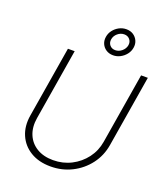

<svg xmlns="http://www.w3.org/2000/svg" viewBox="-172 -1087 1053 1215"><g transform="rotate(20 354.5 -480.0)"><path d="M311.5 10.3Q232.4 10.3 176.5 -23.7Q120.6 -57.6 95.5 -116.2Q70.3 -174.8 82.5 -249L161.6 -727.5H207L127.9 -248Q117.7 -185.1 137.7 -136.5Q157.7 -87.9 203.1 -60.3Q248.5 -32.7 313 -32.7Q379.4 -32.7 435.1 -61.3Q490.7 -89.8 528.1 -139.2Q565.4 -188.5 575.7 -251.5L654.3 -727.5H699.7L620.1 -245.6Q607.9 -171.4 564 -113.5Q520 -55.7 454.6 -22.7Q389.2 10.3 311.5 10.3ZM443.4 -786.1Q416.5 -786.1 396.5 -799.1Q376.5 -812 366.9 -833.7Q357.4 -855.5 361.8 -881.3Q365.7 -905.8 381.3 -926Q397 -946.3 419.9 -958.3Q442.9 -970.2 467.8 -970.2Q495.1 -970.2 514.9 -957.3Q534.7 -944.3 544.4 -922.9Q554.2 -901.4 549.8 -875.5Q545.9 -850.6 530 -830.3Q514.2 -810.1 491.5 -798.1Q468.8 -786.1 443.4 -786.1ZM445.3 -821.3Q469.2 -821.3 489.3 -838.1Q509.3 -855 513.7 -878.9Q517.6 -902.3 503.7 -918.7Q489.7 -935.1 466.3 -935.1Q441.9 -935.1 422.1 -918.2Q402.3 -901.4 398.4 -877.4Q394.5 -854 408.2 -837.6Q421.9 -821.3 445.3 -821.3Z"/></g></svg>

Font: Inter 20pt ExtraLight
Style: Italic
Weight: 250
Italic angle: -9.3988°
Version: Version 4.001;git-66647c0bb